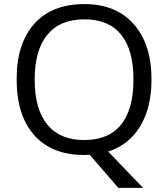

<svg xmlns="http://www.w3.org/2000/svg" viewBox="-20 -745 819 935"><path d="M717.8 -357.9Q717.8 -220.7 662.6 -129.9Q607.4 -39.1 506.8 -6.8L676.8 169.9H556.2L417 8.8L390.1 9.8Q232.4 9.8 146.7 -86.7Q61 -183.1 61 -358.9Q61 -533.2 147 -629.2Q232.9 -725.1 391.1 -725.1Q544.9 -725.1 631.3 -627.4Q717.8 -529.8 717.8 -357.9ZM148.9 -357.9Q148.9 -212.9 210.7 -137.9Q272.5 -63 390.1 -63Q508.8 -63 569.3 -137.7Q629.9 -212.4 629.9 -357.9Q629.9 -502 569.6 -576.4Q509.3 -650.9 391.1 -650.9Q272.5 -650.9 210.7 -575.9Q148.9 -501 148.9 -357.9Z"/></svg>

Font: QFn1     
Style: Regular
Weight: 400
Foundry: Ascender Corporation
Version: Version 1.10